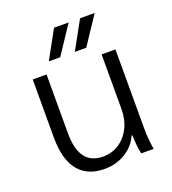

<svg xmlns="http://www.w3.org/2000/svg" viewBox="-129 -792 809 901"><g transform="rotate(-20 275.0 -342.0)"><path d="M66 -209V-500H135V-206Q135 -47 253 -47Q298 -47 333.5 -70Q369 -93 389.5 -134Q410 -175 410 -226V-500H479V-100Q479 -54 488 0H426Q417 -41 416 -94H412Q390 -45 344 -17.5Q298 10 241 10Q155 10 110.5 -45.5Q66 -101 66 -209ZM243 -694H316L223 -554H166ZM373 -694H446L353 -554H296Z"/></g></svg>

Font: Sarabun Light
Style: Regular
Weight: 300
Designer: Suppakit Chalermlarp | Katatrad Co.,Ltd.
Foundry: Cadson Demak Co.,Ltd.
Version: Version 1.000; ttfautohint (v1.6)